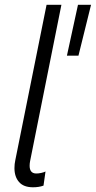

<svg xmlns="http://www.w3.org/2000/svg" viewBox="-20 -772 398 797"><path d="M40 -74.2Q40 -91.3 43.5 -106.9L173.3 -752H234.9L105 -103.5Q103 -93.8 103 -84Q103 -51.8 130.9 -51.8Q140.1 -51.8 151.1 -54.2Q162.1 -56.6 168.9 -60.1L160.6 -1.5Q141.6 5.4 117.2 5.4Q78.1 5.4 59.1 -16.4Q40 -38.1 40 -74.2ZM303.7 -752H357.9L305.7 -541H257.8Z"/></svg>

Font: Reddit Sans Fudge Light Italic
Style: Regular
Weight: 300
Italic angle: -11.25°
Designer: Stephen Hutchings
Version: Version 1.013